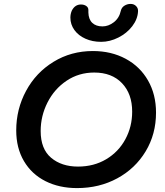

<svg xmlns="http://www.w3.org/2000/svg" viewBox="-20 -969 845 982"><path d="M63 -302Q63 -411 113.5 -504.5Q164 -598 254 -653Q344 -708 455 -708Q549 -708 622.5 -668.5Q696 -629 737 -557.5Q778 -486 778 -393Q778 -283 725 -195Q672 -107 580 -57Q488 -7 374 -7Q283 -7 212.5 -42.5Q142 -78 102.5 -145Q63 -212 63 -302ZM656 -398Q656 -489 604 -543.5Q552 -598 462 -598Q383 -598 320.5 -556Q258 -514 223 -445Q188 -376 188 -299Q188 -207 241.5 -162Q295 -117 379 -117Q460 -117 523 -154.5Q586 -192 621 -256.5Q656 -321 656 -398ZM340 -879Q340 -897 347 -914Q363 -946 394 -946Q410 -946 421 -938.5Q432 -931 432 -918V-905Q433 -870 452 -852Q471 -834 504 -834Q535 -834 562.5 -855.5Q590 -877 598 -914Q602 -931 616.5 -940Q631 -949 648 -949Q665 -949 676 -938Q687 -927 686 -911Q684 -871 656.5 -835Q629 -799 585.5 -777Q542 -755 497 -755Q453 -755 417 -771Q381 -787 360.5 -815.5Q340 -844 340 -879Z"/></svg>

Font: Mali SemiBold
Style: Italic
Weight: 600
Italic angle: -10°
Version: Version 1.000; ttfautohint (v1.6)